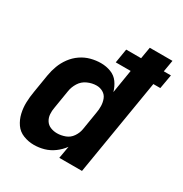

<svg xmlns="http://www.w3.org/2000/svg" viewBox="-172 -866 956 1004"><g transform="rotate(30 306.0 -363.5)"><path d="M172 8Q203 8 233 -0.5Q263 -9 289.5 -28.5Q316 -48 335 -74L322 0H459L555 -580H597L612 -665H569L581 -735H444L432 -665H342L328 -580H418L395 -439Q387 -468 370 -492Q353 -516 324.5 -527Q296 -538 264 -538Q234 -538 203.5 -530Q173 -522 146 -503.5Q119 -485 99.5 -458.5Q80 -432 69 -402.5Q58 -373 53 -343L35 -233Q29 -199 28 -165.5Q27 -132 34.5 -100Q42 -68 60 -42Q78 -16 108.5 -4Q139 8 172 8ZM247 -105Q226 -105 207.5 -112.5Q189 -120 178.5 -136.5Q168 -153 166.5 -173.5Q165 -194 169 -214L187 -324Q191 -351 206.5 -376Q222 -401 249 -413Q276 -425 303 -425Q324 -425 342 -414.5Q360 -404 367.5 -384.5Q375 -365 375.5 -343.5Q376 -322 372 -301L354 -191Q350 -167 335 -145Q320 -123 295.5 -114Q271 -105 247 -105Z"/></g></svg>

Font: Iosevka Sparkle XBdObl
Style: Regular
Weight: 800
Italic angle: -9°
Designer: Belleve Invis
Foundry: Belleve Invis
Version: Version 4.5.0; ttfautohint (v1.8.3)